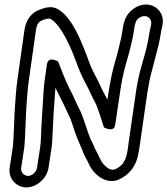

<svg xmlns="http://www.w3.org/2000/svg" viewBox="-20 -739 728 835"><path d="M102 26C84 26 69 9 72 -9L86 -101C89 -124 93 -256 95 -278C98 -318 100 -354 106 -394L136 -606C140 -631 145 -644 167 -652C187 -660 196 -658 199 -657C228 -643 269 -584 309 -476C322 -439 336 -407 350 -381C373 -339 374 -329 393 -295C405 -274 425 -206 432 -185C432 -185 476 -160 481 -196L502 -337C508 -381 517 -423 528 -462C540 -502 546 -527 549 -540C555 -565 559 -581 561 -597C563 -610 565 -622 566 -628L569 -638C575 -666 615 -681 632 -657C644 -641 634 -622 630 -598C625 -565 618 -531 609 -500L591 -436C582 -404 576 -371 571 -337L546 -164C544 -148 541 -132 539 -115C532 -60 527 -26 485 -5C472 2 456 3 432 -23C415 -41 410 -64 398 -83C390 -96 387 -109 380 -122C361 -156 345 -228 326 -263C309 -294 307 -307 285 -348C266 -384 246 -438 233 -471C233 -471 190 -498 184 -459L175 -395C172 -374 170 -354 169 -334C166 -283 163 -238 160 -188C158 -160 159 -129 155 -101L141 -9C138 9 120 26 102 26ZM95 76C140 76 184 36 191 -9L205 -101C207 -115 207 -130 208 -146C211 -217 215 -284 221 -357C232 -333 260 -281 266 -266C279 -236 284 -233 296 -195C302 -174 310 -153 318 -133C330 -103 333 -100 341 -78C348 -58 357 -48 366 -27C385 18 443 70 503 39C544 18 571 -18 580 -62C587 -94 591 -131 596 -164L621 -337C626 -369 632 -400 640 -429L657 -494C666 -527 675 -563 680 -598C681 -607 683 -613 684 -617L686 -628C697 -676 665 -715 622 -719C575 -723 530 -685 520 -642L517 -632C515 -622 513 -612 511 -597C509 -585 506 -567 500 -545C500 -544 499 -543 499 -542C498 -536 492 -509 480 -469C468 -427 459 -383 452 -337L447 -305C445 -311 441 -318 438 -323C420 -355 417 -368 395 -409C382 -432 370 -461 357 -498C316 -608 276 -678 226 -702C205 -712 181 -708 155 -698C115 -683 93 -654 86 -606L56 -394C50 -352 48 -315 45 -274C43 -255 39 -122 36 -101L22 -9C15 36 50 76 95 76Z"/></svg>

Font: AppleStorm
Style: XbdOutIta
Weight: 800
Foundry: Cannot Into Space Fonts
Version: Version 1.01